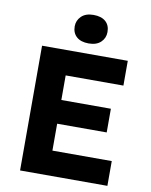

<svg xmlns="http://www.w3.org/2000/svg" viewBox="-98 -989 836 1061"><g transform="rotate(10 320.0 -458.5)"><path d="M89 0V-700H570V-561H246V-423H524V-290H246V-139H579V0ZM340 -757Q296 -757 272 -778.5Q248 -800 248 -837Q248 -870 272 -893.5Q296 -917 340 -917Q384 -917 408 -896Q432 -875 432 -837Q432 -803 408 -780Q384 -757 340 -757Z"/></g></svg>

Font: Readex Pro bold
Style: Bold
Weight: 700
Designer: Bonnie Shaver-Troup, Thomas Jockin
Foundry: Lexend
Version: Version 1.200; ttfautohint (v1.8.3)